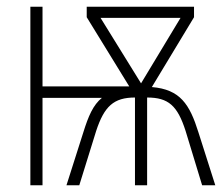

<svg xmlns="http://www.w3.org/2000/svg" viewBox="-20 -549 665 569"><path d="M555 -529H237V-498L363 -293H106V-529H70V0H106V-259H282C256 -238 242 -205 227 -157L177 0H215L265 -161C289 -234 317 -260 380 -260V0H416V-260C479 -260 506 -236 530 -161L579 0H618L568 -157C542 -240 514 -284 430 -291L555 -498ZM515 -496 398 -302 278 -496Z"/></svg>

Font: Noto Sans ExtraCondensed ExtraLight
Style: Regular
Weight: 200
Width: 2
Designer: Monotype Design Team
Foundry: Monotype Imaging Inc.
Version: Version 2.013